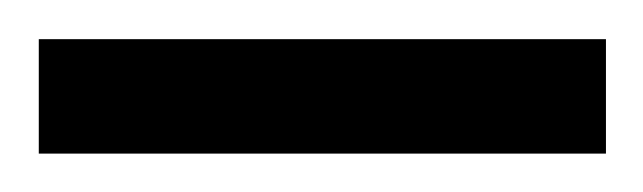

<svg xmlns="http://www.w3.org/2000/svg" viewBox="-30 -80 335 100"><path d="M-9.8 -59.6H285.6V0H-9.8Z"/></svg>

Font: Vazirmatn UI FD ExtraLight
Style: Regular
Weight: 200
Designer: Saber Rastikerdar
Foundry: Saber Rastikerdar
Version: Version 33.003